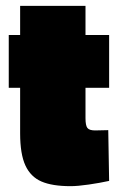

<svg xmlns="http://www.w3.org/2000/svg" viewBox="-20 -625 411 658"><path d="M49 -168V-324H10V-505H49V-605H273V-505H354V-324H273V-220Q273 -195 279.5 -186.5Q286 -178 306 -178L351 -179L354 -5Q322 2 284 7.5Q246 13 222 13Q159 13 122 -3Q85 -19 67 -58Q49 -97 49 -168Z"/></svg>

Font: Cairo Black
Style: Regular
Weight: 900
Designer: Mohamed Gaber, Accademia di Belle Arti di Urbino and others
Foundry: Kief Type Foundry, Accademia di Belle Arti di Urbino and others
Version: Version 3.011